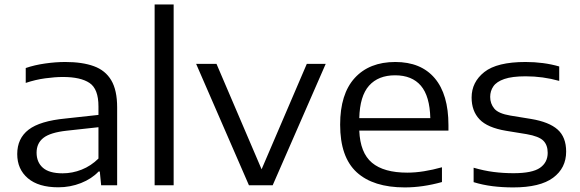

<svg xmlns="http://www.w3.org/2000/svg" viewBox="-20 -828 2593 858"><path d="M240.5 9Q152 9 104.5 -31.5Q57 -72 57 -139.5Q57 -209.5 107.8 -248.5Q158.5 -287.5 273.5 -298.5L420 -314.5V-352.5Q420 -430.5 380.2 -457.2Q340.5 -484 261 -484Q226 -484 182 -478Q138 -472 95 -457.5V-524Q134 -537.5 181.2 -544.2Q228.5 -551 271.5 -551Q348 -551 399.5 -532.2Q451 -513.5 477.2 -469.2Q503.5 -425 503.5 -348V0H432L426 -61.5H420.5Q390 -29 342 -10Q294 9 240.5 9ZM143.5 -146Q143.5 -103 171.8 -78.2Q200 -53.5 260 -53.5Q303.5 -53.5 345 -70Q386.5 -86.5 420 -119.5V-259.5L278.5 -244Q205 -236 174.2 -212Q143.5 -188 143.5 -146Z M671 0V-808H756V0Z M1092.5 0 856.5 -542.5H947.5L1149 -71.5L1351 -542.5H1435.5L1198.5 0Z M1789 9.5Q1648 9.5 1574 -58.2Q1500 -126 1500 -271Q1500 -408 1565.2 -479.5Q1630.5 -551 1746.5 -551Q1861 -551 1922.5 -478.8Q1984 -406.5 1984 -268.5V-244.5H1585.5Q1589.5 -145 1642.2 -100.8Q1695 -56.5 1800 -56.5Q1836 -56.5 1875 -62.8Q1914 -69 1955 -80.5V-14.5Q1869 9.5 1789 9.5ZM1745.5 -491.5Q1670.5 -491.5 1629.2 -445.2Q1588 -399 1585.5 -300H1903Q1900.5 -398.5 1860.8 -445Q1821 -491.5 1745.5 -491.5Z M2273.5 9.5Q2225 9.5 2181 4Q2137 -1.5 2096.5 -14V-78.5Q2143 -65 2186.2 -59.5Q2229.5 -54 2275 -54Q2358.5 -54 2393 -78Q2427.5 -102 2427.5 -145Q2427.5 -180 2407.8 -199.5Q2388 -219 2333.5 -228.5L2241.5 -243.5Q2158 -257.5 2122.8 -294.8Q2087.5 -332 2087.5 -392Q2087.5 -461 2144.2 -506Q2201 -551 2328.5 -551Q2409.5 -551 2479 -531V-466.5Q2406 -487 2329 -487Q2268.5 -487 2233.8 -475Q2199 -463 2184.8 -442.2Q2170.5 -421.5 2170.5 -395Q2170.5 -365 2188.8 -342.8Q2207 -320.5 2261 -311.5L2353 -296.5Q2434 -283 2472 -249Q2510 -215 2510 -150.5Q2510 -77 2451.8 -33.8Q2393.5 9.5 2273.5 9.5Z"/></svg>

Font: Encode Sans Expanded Expanded
Style: Regular
Weight: 400
Width: 7
Designer: Multiple Designers
Foundry: Impallari Type
Version: Version 3.000; ttfautohint (v1.8.3) -l 8 -r 50 -G 200 -x 14 